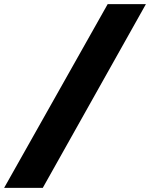

<svg xmlns="http://www.w3.org/2000/svg" viewBox="-165 -758 726 929"><path d="M-145 151 356 -738H541L42 151Z"/></svg>

Font: REM ExtraBold
Style: Italic
Weight: 800
Italic angle: -11°
Designer: Octavio Pardo
Foundry: Ashler Design
Version: Version 1.005;gftools[0.9.28]